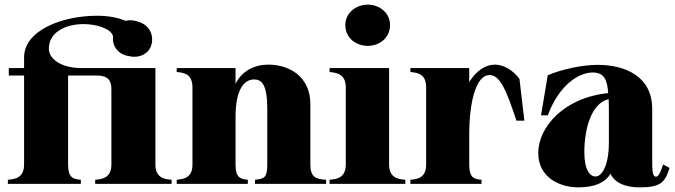

<svg xmlns="http://www.w3.org/2000/svg" viewBox="-20 -794 2914 829"><path d="M14 -18V0H329V-18C294 -20 274 -29 274 -84V-468H398C429 -467 461 -462 461 -409V-84C461 -29 426 -20 391 -18V0H721V-18C686 -20 651 -29 651 -84V-500H333C246 -500 191 -538 191 -584C191 -658 268 -690 341 -690C393 -690 460 -672 468 -637C463 -586 499 -556 540 -551C581 -542 628 -561 636 -610C643 -662 609 -694 568 -703C553 -707 537 -708 522 -704C488 -719 444 -726 399 -726C245 -726 84 -661 84 -547V-500H18V-468H84V-84C84 -29 49 -20 14 -18Z M1320 -84V-345C1320 -462 1231 -515 1138 -515C1080 -515 1024 -488 997 -432V-500H743V-483C779 -480 811 -472 811 -416V-84C811 -29 778 -21 743 -18V0H1050V-18C1015 -21 997 -29 997 -84V-290C997 -409 1035 -451 1077 -451C1109 -451 1134 -431 1134 -324V-84C1134 -30 1124 -22 1081 -18V0H1388V-18C1344 -20 1320 -29 1320 -84Z M1403 -18V0H1730V-18C1695 -20 1660 -29 1660 -84V-500H1403V-483C1438 -480 1473 -472 1473 -416V-84C1473 -29 1438 -20 1403 -18ZM1664 -686C1664 -740 1617 -774 1568 -774C1518 -774 1471 -739 1471 -686C1471 -629 1518 -596 1568 -596C1617 -596 1664 -629 1664 -686Z M2006 -84V-211C2006 -365 2039 -470 2093 -470C2140 -470 2166 -404 2210 -273H2244L2223 -453C2199 -487 2157 -515 2117 -515C2076 -515 2036 -488 2006 -440V-500H1752V-483C1788 -480 1820 -472 1820 -416V-84C1820 -29 1787 -20 1752 -18V0H2059V-18C2024 -20 2006 -29 2006 -84Z M2477 15C2548 15 2594 -6 2616 -44C2634 -4 2681 15 2741 15C2833 15 2851 -6 2871 -69L2843 -84C2832 -49 2823 -31 2812 -31C2798 -32 2796 -54 2796 -101V-324C2796 -466 2677 -514 2560 -514C2495 -514 2405 -495 2345 -469L2316 -296H2345C2395 -429 2480 -481 2539 -481C2586 -481 2602 -453 2606 -392C2410 -372 2304 -241 2304 -134C2304 -25 2400 15 2477 15ZM2551 -32C2529 -32 2503 -57 2503 -137C2503 -233 2531 -348 2608 -366C2609 -346 2609 -319 2609 -296V-179C2609 -74 2576 -31 2551 -32Z"/></svg>

Font: Sprat Condesed
Style: Bold
Weight: 700
Width: 3
Designer: Ethan Nakache
Foundry: Collletttivo
Version: Version 2.000;Glyphs 3.2 (3217)